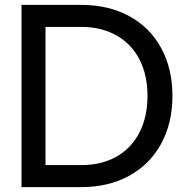

<svg xmlns="http://www.w3.org/2000/svg" viewBox="-20 -765 751 785"><path d="M68 -745H312Q424 -745 508.5 -699Q593 -653 639 -568.5Q685 -484 685 -373Q685 -262 639 -177.5Q593 -93 508.5 -46.5Q424 0 312 0H68ZM313 -90Q395 -90 456 -124.5Q517 -159 550 -223Q583 -287 583 -373Q583 -459 550 -522.5Q517 -586 455.5 -620.5Q394 -655 313 -655H166V-90Z"/></svg>

Font: BLUETTI 2.0 Normal
Style: Normal
Weight: 400
Designer: Stijn de Vries
Foundry: tokotype
Version: Version 2.005;October 31, 2023;FontCreator 14.0.0.2814 64-bi